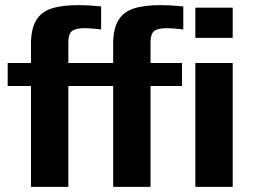

<svg xmlns="http://www.w3.org/2000/svg" viewBox="-20 -730 997 750"><path d="M101 -394H10V-484H101V-557Q101 -616 120.5 -649.5Q140 -683 180.5 -696.5Q221 -710 289 -710Q323 -710 375 -705V-615Q332 -620 312 -620Q275 -620 261 -608.5Q247 -597 247 -565V-484H422V-557Q422 -616 441.5 -649.5Q461 -683 501.5 -696.5Q542 -710 610 -710Q644 -710 696 -705V-615Q653 -620 633 -620Q596 -620 582 -608.5Q568 -597 568 -565V-484H691V-394H568V0H422V-394H247V0H101ZM743 -700H889V-582H743ZM743 -484H889V0H743Z"/></svg>

Font: Play
Style: Bold
Weight: 700
Designer: Jonas Hecksher (Cyrillic expansion: Cyreal)
Foundry: Jonas Hecksher, Playtype, e-types AS
Version: Version 2.101; ttfautohint (v1.5.65-e2d9)